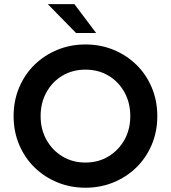

<svg xmlns="http://www.w3.org/2000/svg" viewBox="-20 -881 815 916"><path d="M387.7 14.6Q316.4 14.6 254.4 -10.7Q192.4 -36.1 145.5 -81.5Q98.6 -127 71.8 -189.9Q44.9 -252.9 44.9 -327.1Q44.9 -401.4 71.8 -464.4Q98.6 -527.3 145.5 -572.8Q192.4 -618.2 254.4 -643.6Q316.4 -668.9 387.7 -668.9Q459 -668.9 521 -643.6Q583 -618.2 629.9 -572.8Q676.8 -527.3 703.6 -464.4Q730.5 -401.4 730.5 -327.1Q730.5 -252.9 703.6 -189.9Q676.8 -127 629.9 -81.5Q583 -36.1 521 -10.7Q459 14.6 387.7 14.6ZM387.7 -105.5Q449.2 -105.5 497.6 -134.8Q545.9 -164.1 573.7 -213.9Q601.6 -263.7 601.6 -327.1Q601.6 -390.6 573.7 -440.9Q545.9 -491.2 497.6 -520Q449.2 -548.8 387.7 -548.8Q326.2 -548.8 277.8 -520Q229.5 -491.2 201.7 -440.9Q173.8 -390.6 173.8 -327.1Q173.8 -263.7 201.7 -213.9Q229.5 -164.1 277.8 -134.8Q326.2 -105.5 387.7 -105.5ZM342.8 -723.6 208 -861.3H335L438.5 -723.6Z"/></svg>

Font: Sen SemiBold
Style: Regular
Weight: 600
Designer: Kosal Sen, Philatype
Foundry: Philatype
Version: Version 2.000;gftools[0.9.31]